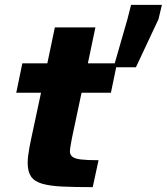

<svg xmlns="http://www.w3.org/2000/svg" viewBox="-20 -771 687 791"><path d="M362 0Q287 0 235.5 -2.5Q184 -5 152.5 -14.5Q121 -24 107.5 -44.5Q94 -65 94 -100Q94 -113 96 -129.5Q98 -146 101.5 -165Q105 -184 109 -202L149 -389H47L72 -510H175L206 -658H373L342 -510H462L437 -389H316L277 -205Q275 -195 273 -183.5Q271 -172 269.5 -162.5Q268 -153 268 -148Q268 -134 278 -125.5Q288 -117 313.5 -114Q339 -111 386 -111ZM448 -494 505 -692 520 -751H647L633 -692L540 -494Z"/></svg>

Font: Saira SemiExpanded
Style: Bold Italic
Weight: 700
Width: 6
Italic angle: -12°
Designer: Hector Gatti with collaboration of the Omnibus-Type team
Foundry: Omnibus-Type
Version: Version 1.101